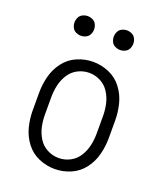

<svg xmlns="http://www.w3.org/2000/svg" viewBox="-138 -824 775 920"><g transform="rotate(20 250.0 -363.5)"><path d="M150 -635Q137 -635 124.5 -641Q112 -647 106 -659.5Q100 -672 100 -685Q100 -698 106 -710.5Q112 -723 124.5 -729Q137 -735 150 -735Q163 -735 175.5 -729Q188 -723 194 -710.5Q200 -698 200 -685Q200 -672 194 -659.5Q188 -647 175.5 -641Q163 -635 150 -635ZM350 -635Q337 -635 324.5 -641Q312 -647 306 -659.5Q300 -672 300 -685Q300 -698 306 -710.5Q312 -723 324.5 -729Q337 -735 350 -735Q363 -735 375.5 -729Q388 -723 394 -710.5Q400 -698 400 -685Q400 -672 394 -659.5Q388 -647 375.5 -641Q363 -635 350 -635ZM250 8Q208 8 168.5 -9Q129 -26 103 -60.5Q77 -95 66.5 -136.5Q56 -178 56 -220V-310Q56 -352 66.5 -393.5Q77 -435 103 -469.5Q129 -504 168.5 -521Q208 -538 250 -538Q292 -538 331.5 -521Q371 -504 397 -469.5Q423 -435 433.5 -393.5Q444 -352 444 -310V-220Q444 -178 433.5 -136.5Q423 -95 397 -60.5Q371 -26 331.5 -9Q292 8 250 8ZM250 -48Q281 -48 308.5 -62.5Q336 -77 352.5 -103.5Q369 -130 375.5 -160Q382 -190 382 -220V-310Q382 -340 375.5 -370Q369 -400 352.5 -426.5Q336 -453 308.5 -467.5Q281 -482 250 -482Q219 -482 191.5 -467.5Q164 -453 147.5 -426.5Q131 -400 124.5 -370Q118 -340 118 -310V-220Q118 -190 124.5 -160Q131 -130 147.5 -103.5Q164 -77 191.5 -62.5Q219 -48 250 -48Z"/></g></svg>

Font: Iosevka SS01 Light
Style: Regular
Weight: 300
Monospace: yes
Designer: Belleve Invis
Foundry: Belleve Invis
Version: 2.3.3; ttfautohint (v1.8.3)